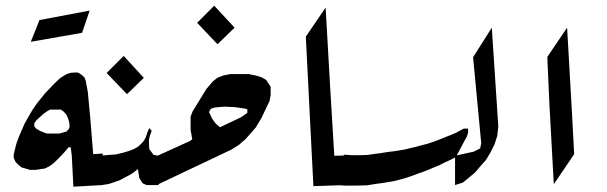

<svg xmlns="http://www.w3.org/2000/svg" viewBox="-20 -666 2185 691"><path d="M230.5 -210.9 229.5 -223.6 225.6 -238.3 219.7 -252 210 -263.7 199.2 -271.5H160.2L149.4 -265.6L134.8 -254.9L122.1 -243.2L111.3 -233.4L103.5 -222.7V-210.9L111.3 -202.1L127 -193.4L137.7 -189.5L148.4 -185.5H193.4L218.8 -192.4L227.5 -201.2ZM349.6 -113.3V0L244.1 5.9L238.3 -106.4L234.4 -135.7L227.5 -136.7L210.9 -117.2L197.3 -102.5L181.6 -86.9L169.9 -76.2L157.2 -67.4L141.6 -59.6L108.4 -54.7H87.9L71.3 -59.6L57.6 -63.5L45.9 -73.2L36.1 -83L29.3 -97.7V-110.4L33.2 -126L39.1 -149.4L48.8 -175.8L58.6 -198.2L68.4 -220.7L82 -245.1L95.7 -268.6L112.3 -293L127.9 -312.5L144.5 -333L157.2 -345.7L168.9 -358.4L183.6 -373L196.3 -384.8L210 -393.6L222.7 -400.4L235.4 -404.3L257.8 -405.3L265.6 -402.3L275.4 -395.5L284.2 -386.7L288.1 -377L295.9 -335.9L304.7 -243.2L315.4 -111.3ZM302.7 -627.9 275.4 -547.9 90.8 -515.6 122.1 -593.8Z M550.8 -105.5V0H507.3L492.7 -6.8L481 -26.4L478 -47.9L476.1 -57.6L460.4 -44.9L444.8 -35.2L427.2 -26.4L413.6 -18.6L395 -11.7L371.6 -3.9L347.2 0H337.4V-105.5L397.9 -110.4L422.4 -116.2L444.8 -123L460.4 -128.9L473.1 -135.7L480 -140.6L490.7 -151.4L497.6 -159.2L504.4 -170.9L511.2 -191.4L517.1 -205.1L525.9 -195.3L519 -175.8L516.1 -164.1V-152.3L517.1 -129.9L532.7 -108.4ZM497.6 -385.7 437 -327.1 363.8 -403.3 425.3 -464.8Z M824.2 -566.4 762.7 -506.8 689.5 -584 751 -645.5ZM771.5 -208 847.7 -244.1 870.1 -259.8V-272.5L860.4 -275.4L826.2 -280.3L789.1 -282.2L753.9 -279.3L738.3 -274.4L732.4 -262.7L742.2 -241.2L754.9 -222.7ZM665 -159.2 671.9 -165 666 -198.2V-246.1L672.9 -264.6L722.7 -345.7L746.1 -373L761.7 -385.7L784.2 -394.5L808.6 -399.4H875L899.4 -394.5L921.9 -387.7L938.5 -377.9L954.1 -353.5V-324.2L950.2 -302.7L920.9 -241.2L900.4 -207L864.3 -166L839.8 -144.5L811.5 -127L545.9 -1L546.9 -105.5Z M1151.9 -638.7 1168.5 -347.7 1183.1 -105.5 1226.1 -106.4V0L1107.9 3.9L1089.4 -360.4L1080.6 -534.2Z M1620.6 -100.6 1593.3 -86.9 1583.5 -83 1563 -72.3 1541.5 -63.5 1523.9 -55.7 1503.4 -47.9 1481 -40 1460.4 -32.2 1439.9 -25.4 1415.5 -18.6 1395 -13.7 1377.4 -10.7 1359.9 -7.8 1330.6 -3.9 1301.3 1 1260.3 2H1220.2L1191.9 0L1166.5 -2.9L1218.3 -109.4L1245.6 -107.4H1275.9L1303.2 -108.4L1329.6 -112.3L1346.2 -114.3L1376.5 -119.1L1400.9 -122.1L1419.4 -125L1440.9 -128.9L1456.5 -132.8L1477.1 -137.7L1495.6 -142.6L1521 -149.4L1535.6 -154.3L1554.2 -161.1L1579.6 -170.9L1593.3 -176.8L1604 -180.7L1621.6 -188.5L1634.3 -195.3L1648.9 -203.1H1664.6V-187.5L1660.6 -175.8Z M1750 -566.4 1773.4 -210 1769.5 -176.8 1759.8 -146.5 1744.1 -115.2 1728.5 -89.8 1706.1 -64.5 1689.5 -44.9 1666 -25.4 1645.5 -8.8 1617.7 0V-105.5L1684.6 -120.1L1708 -131.8L1711.9 -150.4L1682.6 -460Z M2021 -566.4 2037.6 -275.4 2046.4 -111.3 1973.1 -2.9 1957.5 -287.1 1949.7 -460.9Z"/></svg>

Font: LaylaRuqaa
Style: Regular
Weight: 400
Version: Version 2.0